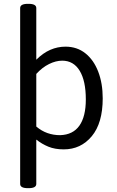

<svg xmlns="http://www.w3.org/2000/svg" viewBox="-20 -772 610 1000"><path d="M129 -752Q169 -752 169 -730V-461Q204 -496 242 -512.5Q280 -529 321 -529Q381 -529 424.5 -494.5Q468 -460 491.5 -399Q515 -338 515 -260Q515 -131 458 -62.5Q401 6 312 6Q266 6 232 -8Q198 -22 169 -45V186Q169 208 129 208H125Q85 208 85 186V-730Q85 -752 125 -752ZM304 -456Q271 -456 235.5 -438.5Q200 -421 169 -387V-113Q196 -90 227 -79Q258 -68 293 -68Q360 -70 393.5 -117.5Q427 -165 427 -254Q427 -351 395 -403.5Q363 -456 304 -456Z"/></svg>

Font: Asap VF Beta
Style: Regular
Weight: 400
Designer: Pablo Cosgaya
Foundry: Pablo Cosgaya
Version: Version 1.007